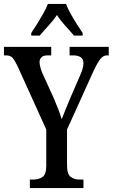

<svg xmlns="http://www.w3.org/2000/svg" viewBox="-22 -951 570 971"><path d="M129 0V-43H146Q174 -43 193 -56Q212 -69 212 -113V-296L66 -618Q52 -647 41 -659Q30 -671 8 -671H-2V-714H237V-671H219Q197 -671 187.5 -661Q178 -651 178 -638Q178 -627 182 -611.5Q186 -596 191 -584L251 -452Q277 -392 290 -348Q298 -369 309 -396Q320 -423 333 -454L382 -567Q400 -607 400 -631Q400 -653 385.5 -662Q371 -671 347 -671H330V-714H528V-671H520Q501 -671 487 -654.5Q473 -638 452 -594L317 -296V-117Q317 -70 335.5 -56.5Q354 -43 379 -43H400V0ZM136 -784Q149 -803 165 -829Q181 -855 196.5 -882Q212 -909 220 -931H312Q320 -909 335 -882Q350 -855 366.5 -829Q383 -803 396 -784V-771H352Q332 -795 308 -821Q284 -847 266 -875Q247 -847 223 -821Q199 -795 179 -771H136Z"/></svg>

Font: Noto Serif Thai ExtraCondensed Medium
Style: Regular
Weight: 500
Width: 2
Designer: Monotype Design Team
Foundry: Monotype Imaging Inc.
Version: Version 2.002; ttfautohint (v1.8.4.7-5d5b)